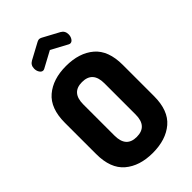

<svg xmlns="http://www.w3.org/2000/svg" viewBox="-284 -1052 1151 1151"><g transform="rotate(-45 291.5 -476.5)"><path d="M291 6Q180 6 113 -51Q46 -108 46 -230V-495Q46 -617 113 -674Q180 -731 291 -731Q403 -731 470 -674Q537 -617 537 -495V-230Q537 -108 470 -51Q403 6 291 6ZM381 -230V-495Q381 -595 291 -595Q202 -595 202 -495V-230Q202 -130 291 -130Q381 -130 381 -230ZM291 -867 187 -811Q181 -808 176 -808Q163 -808 154 -822Q145 -836 145 -854Q145 -884 170 -898L274 -954Q284 -959 291 -959Q298 -959 308 -954L412 -898Q437 -884 437 -854Q437 -836 428 -822Q419 -808 406 -808Q401 -808 395 -811Z"/></g></svg>

Font: Dosis
Style: ExtraBold
Weight: 800
Designer: EdgarTolentino, PabloImpallari, IginoMarini
Foundry: EdgarTolentino, PabloImpallari, IginoMarini
Version: Version 1.007